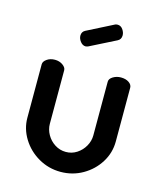

<svg xmlns="http://www.w3.org/2000/svg" viewBox="-107 -779 728 866"><g transform="rotate(15 256.5 -346.0)"><path d="M257 8Q201 8 153.5 -19.5Q106 -47 78 -92.5Q50 -138 50 -189V-439Q50 -452 65.5 -463Q81 -474 103 -474Q124 -474 139.5 -463Q155 -452 155 -439V-189Q155 -163 168.5 -139Q182 -115 205.5 -100Q229 -85 257 -85Q285 -85 308 -100Q331 -115 344.5 -139Q358 -163 358 -189V-440Q358 -454 374.5 -464Q391 -474 411 -474Q434 -474 448.5 -464Q463 -454 463 -440V-189Q463 -136 435 -91Q407 -46 360 -19Q313 8 257 8ZM220 -568Q206 -568 195.5 -581.5Q185 -595 185 -609Q185 -627 200 -635L324 -698Q330 -700 335 -700Q350 -700 359.5 -686.5Q369 -673 369 -659Q369 -640 353 -632L232 -571Q229 -570 226 -569Q223 -568 220 -568Z"/></g></svg>

Font: Dosis ExtraLight SemiBold
Style: Regular
Weight: 600
Version: Version 3.001; ttfautohint (v1.8.2)